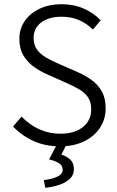

<svg xmlns="http://www.w3.org/2000/svg" viewBox="-20 -689 563 920"><path d="M267.6 12.2Q196.8 12.2 140.4 -13.4Q84 -39.1 42.5 -83L83.5 -130.4Q119.6 -91.8 167.2 -70.1Q214.8 -48.3 269 -48.3Q337.9 -48.3 377.4 -80.3Q417 -112.3 417 -164.6Q417 -201.2 401.1 -223.6Q385.3 -246.1 358.9 -261.2Q332.5 -276.4 300.8 -290.5L204.6 -333.5Q174.8 -346.2 144.3 -367.4Q113.8 -388.7 93.3 -421.6Q72.8 -454.6 72.8 -502.9Q72.8 -552.2 99.4 -589.6Q126 -627 171.6 -647.9Q217.3 -668.9 274.4 -668.9Q333.5 -668.9 381.6 -647.7Q429.7 -626.5 462.4 -591.8L425.3 -547.4Q396 -576.7 358.6 -592.8Q321.3 -608.9 274.4 -608.9Q215.3 -608.9 178.2 -582Q141.1 -555.2 141.1 -506.8Q141.1 -472.7 158.2 -450.2Q175.3 -427.7 200.7 -413.3Q226.1 -398.9 251 -387.7L347.2 -345.7Q384.8 -329.6 416.5 -307.4Q448.2 -285.2 467.3 -252.2Q486.3 -219.2 486.3 -169.9Q486.3 -118.7 459.5 -77.4Q432.6 -36.1 383.5 -12Q334.5 12.2 267.6 12.2ZM197.3 210.9 189.5 174.3Q230 168.9 255.1 157.2Q280.3 145.5 280.3 125Q280.3 104.5 262.9 93.3Q245.6 82 215.3 74.7L255.4 -2.4H301.3L274.4 51.8Q298.8 59.6 316.4 75.4Q334 91.3 334 122.1Q334 149.4 314.5 168Q294.9 186.5 263.9 196.8Q232.9 207 197.3 210.9Z"/></svg>

Font: Varta Light Light
Style: Regular
Weight: 300
Version: Version 1.004